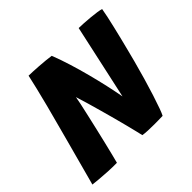

<svg xmlns="http://www.w3.org/2000/svg" viewBox="-154 -808 985 985"><g transform="rotate(-45 338.0 -315.5)"><path d="M172 3Q141.5 3.5 108.5 1.8Q75.5 0 47.5 -2.5Q19.5 -5 4 -7Q5.5 -12 11.5 -34.5Q17.5 -57 27 -92Q36.5 -127 48 -169.8Q59.5 -212.5 72 -258.5Q84.5 -304.5 96 -348.5Q111 -403 124.8 -456.8Q138.5 -510.5 149.8 -556.8Q161 -603 167.5 -633.5Q177.5 -633.5 197 -632.5Q216.5 -631.5 239.8 -630Q263 -628.5 285.2 -626.2Q307.5 -624 323.5 -621.5Q342 -574.5 358.2 -522Q374.5 -469.5 388.5 -416Q402.5 -362.5 413.8 -312Q425 -261.5 433 -217.5L522 -624.5Q537 -624.5 559 -623Q581 -621.5 604.2 -619.5Q627.5 -617.5 647 -614.5Q666.5 -611.5 676 -608.5Q672.5 -587 666.5 -559.2Q660.5 -531.5 653 -499.8Q645.5 -468 637.2 -434.2Q629 -400.5 620.2 -366.8Q611.5 -333 603.5 -302Q590 -251.5 575.8 -202.2Q561.5 -153 548 -110.8Q534.5 -68.5 524 -39.8Q513.5 -11 508 -1.5Q494 -1 478.2 -0.8Q462.5 -0.5 446.5 -0.5Q423 -0.5 401 -1.5Q379 -2.5 364.5 -5Q361.5 -17.5 355.8 -41.8Q350 -66 341.8 -98Q333.5 -130 323.8 -166.8Q314 -203.5 303.2 -241.8Q292.5 -280 282 -316.5Q271.5 -353 261.5 -384Q259.5 -370 253.2 -340.8Q247 -311.5 238.2 -273.5Q229.5 -235.5 220 -194Q210.5 -152.5 201 -113.5Q191.5 -74.5 184 -43.8Q176.5 -13 172 3Z"/></g></svg>

Font: Grandstander Thin
Style: Bold Italic
Weight: 700
Italic angle: -15°
Version: Version 1.200